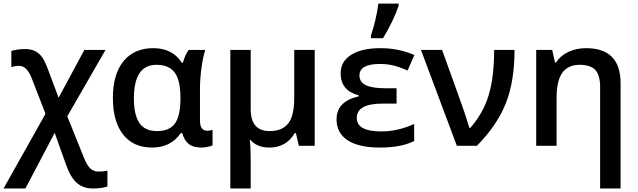

<svg xmlns="http://www.w3.org/2000/svg" viewBox="-37 -821 3592 1081"><path d="M238.8 -415 293 -271 438 -540H557.1L341.8 -166L436 67.9Q453.1 110.8 471.9 127.9Q490.7 145 517.1 145Q543.5 145 567.9 140.1V229Q536.1 240.2 484.4 240.2Q432.6 240.2 396.2 209.5Q359.9 178.7 333 101.1L271 -73.2L106 240.2H-17.1L219.2 -180.2L144 -374Q116.2 -450.2 71.3 -450.2Q47.9 -450.2 26.9 -442.9V-534.2Q64.5 -544.9 100.6 -544.9Q136.7 -544.9 159.9 -533.7Q183.1 -522.5 200.2 -498.8Q217.3 -475.1 238.8 -415Z M1088.9 -142.1Q1088.9 -85 1129.9 -85Q1145 -85 1159.7 -89.8V-2.9Q1151.9 2 1132.6 5.9Q1113.3 9.8 1098.6 9.8Q1052.2 9.8 1026.9 -9.3Q1001.5 -28.3 988.8 -71.8H981Q924.8 9.8 819.3 9.8Q713.9 9.8 656.2 -63.5Q598.6 -136.7 598.6 -270Q598.6 -403.3 658.4 -476.6Q718.3 -549.8 826.2 -549.8Q934.1 -549.8 986.8 -467.8H992.7Q1005.9 -515.1 1025.9 -540H1118.7Q1105.5 -500 1097.2 -437.3Q1088.9 -374.5 1088.9 -325.2ZM979 -263.2V-269Q979 -369.6 946.3 -412.8Q913.6 -456.1 843.8 -456.1Q716.8 -456.1 716.8 -267.1Q716.8 -174.8 747.6 -128.9Q778.3 -83 847.2 -83Q916 -83 947 -124.3Q978 -165.5 979 -263.2Z M1374.5 84V240.2H1259.8V-540H1374.5V-206.1Q1374.5 -83 1481 -83Q1552.2 -83 1585.9 -126Q1619.6 -168.9 1619.6 -271V-540H1734.9V0H1645.5L1628.9 -71.8H1622.6Q1575.2 9.8 1478.5 9.8Q1410.2 9.8 1371.6 -34.2H1369.6Q1374.5 11.2 1374.5 84Z M2118.7 -237.8Q1971.7 -237.8 1971.7 -157.2Q1971.7 -81.1 2108.9 -81.1Q2203.1 -81.1 2294.9 -123V-26.9Q2221.2 9.8 2102.1 9.8Q1982.9 9.8 1920.4 -31.2Q1857.9 -72.3 1857.9 -147.9Q1857.9 -199.2 1888.2 -231.4Q1918.5 -263.7 1982.9 -278.8V-284.2Q1880.9 -310.5 1880.9 -408.2Q1880.4 -474.6 1939.9 -512.2Q1999.5 -549.8 2104 -549.8Q2208.5 -549.8 2295.9 -511.2L2257.8 -423.8Q2203.6 -447.3 2170.4 -454.1Q2137.2 -460.9 2102.1 -460.9Q1986.8 -460.9 1986.8 -396Q1986.8 -359.4 2022 -341.8Q2057.1 -324.2 2131.8 -324.2H2195.8V-237.8ZM2207.5 -800.8V-789.1Q2179.2 -705.1 2119.6 -606H2051.3V-620.1Q2083 -717.3 2093.3 -800.8Z M2745.1 -540H2859.9Q2859.9 -361.3 2810.1 -237.5Q2760.3 -113.8 2647.9 0H2535.2L2333 -540H2452.1L2558.1 -245.1Q2573.7 -204.6 2606 -100.1H2609.9Q2682.6 -181.6 2713.9 -283.7Q2745.1 -385.7 2745.1 -540Z M3457 240.2H3341.8V-332Q3341.8 -396.5 3315.4 -426.3Q3289.1 -456.1 3225.6 -456.1Q3162.1 -456.1 3129.4 -411.9Q3096.7 -367.7 3096.7 -269V0H2981.9V-540H3071.8L3087.9 -469.2H3093.8Q3118.2 -507.8 3163.1 -528.8Q3208 -549.8 3262.7 -549.8Q3457 -549.8 3457 -352.1Z"/></svg>

Font: OpenSans-Semibold
Style: Regular
Weight: 600
Foundry: Ascender Corporation
Version: Version 1.10